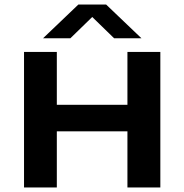

<svg xmlns="http://www.w3.org/2000/svg" viewBox="-20 -823 810 843"><path d="M85.5 0V-595H229.5V-363H539.5V-595H684V0H539.5V-246.5H229.5V0ZM169 -655 324 -803H446L601 -655H481L370.5 -762.5H399.5L289 -655Z"/></svg>

Font: Encode Sans SC Expanded SemiBold
Style: Regular
Weight: 600
Width: 7
Designer: Multiple Designers
Foundry: Impallari Type
Version: Version 3.002